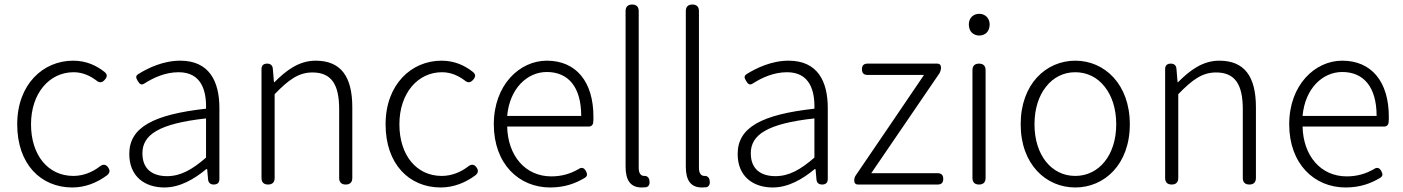

<svg xmlns="http://www.w3.org/2000/svg" viewBox="-20 -815 6196 848"><path d="M126 -60C169 -13 230 13 299 13C358 13 410 -9 453 -41C465 -51 467 -62 458 -75C448 -90 435 -91 421 -80C389 -55 348 -38 304 -38C192 -38 117 -130 117 -266C117 -403 198 -496 305 -496C344 -496 377 -481 405 -460C419 -448 431 -449 443 -463C454 -476 455 -486 442 -497C408 -524 363 -547 303 -547C237 -547 175 -521 130 -473C85 -425 56 -355 56 -266C56 -178 82 -108 126 -60Z M949 -253V-338C949 -456 904 -547 776 -547C700 -547 633 -514 591 -488C578 -479 580 -472 588 -458C597 -443 604 -437 619 -447C657 -471 709 -496 769 -496C870 -496 892 -414 890 -335C656 -309 551 -252 551 -135C551 -35 620 13 706 13C775 13 838 -24 891 -68H895L899 -23C900 -8 909 0 924 0C940 0 949 -8 949 -24V-169ZM890 -248V-205V-119C828 -65 777 -37 718 -37C658 -37 609 -64 609 -138C609 -219 680 -269 890 -292Z M1193 -199V-399C1255 -463 1299 -495 1360 -495C1443 -495 1478 -443 1478 -333V-29C1478 -10 1488 0 1507 0C1526 0 1536 -10 1536 -29V-341C1536 -478 1485 -547 1374 -547C1301 -547 1245 -505 1192 -452H1190L1185 -511C1184 -526 1175 -534 1160 -534C1144 -534 1135 -526 1135 -510V-267V-29C1135 -10 1145 0 1164 0C1183 0 1193 -10 1193 -29Z M1753 -60C1796 -13 1857 13 1926 13C1985 13 2037 -9 2080 -41C2092 -51 2094 -62 2085 -75C2075 -90 2062 -91 2048 -80C2016 -55 1975 -38 1931 -38C1819 -38 1744 -130 1744 -266C1744 -403 1825 -496 1932 -496C1971 -496 2004 -481 2032 -460C2046 -448 2058 -449 2070 -463C2081 -476 2082 -486 2069 -497C2035 -524 1990 -547 1930 -547C1864 -547 1802 -521 1757 -473C1712 -425 1683 -355 1683 -266C1683 -178 1709 -108 1753 -60Z M2503 -256H2580C2591 -256 2599 -263 2600 -274C2601 -282 2601 -291 2601 -299C2601 -455 2524 -547 2395 -547C2275 -547 2161 -440 2161 -266C2161 -91 2272 13 2410 13C2476 13 2523 -6 2562 -29C2575 -37 2575 -46 2568 -59C2560 -74 2549 -78 2535 -68C2500 -48 2462 -36 2415 -36C2300 -36 2223 -127 2220 -256H2409ZM2465 -303H2383H2220C2231 -425 2309 -497 2395 -497C2489 -497 2547 -432 2547 -303Z M2743 -437V-79C2743 -17 2766 13 2814 13C2822 13 2829 12 2834 12C2848 8 2851 -5 2848 -20C2846 -31 2837 -39 2826 -38C2826 -38 2825 -38 2825 -38C2811 -38 2801 -49 2801 -73V-434V-766C2801 -785 2791 -795 2772 -795C2753 -795 2743 -785 2743 -766Z M3009 -437V-79C3009 -17 3032 13 3080 13C3088 13 3095 12 3100 12C3114 8 3117 -5 3114 -20C3112 -31 3103 -39 3092 -38C3092 -38 3091 -38 3091 -38C3077 -38 3067 -49 3067 -73V-434V-766C3067 -785 3057 -795 3038 -795C3019 -795 3009 -785 3009 -766Z M3636 -253V-338C3636 -456 3591 -547 3463 -547C3387 -547 3320 -514 3278 -488C3265 -479 3267 -472 3275 -458C3284 -443 3291 -437 3306 -447C3344 -471 3396 -496 3456 -496C3557 -496 3579 -414 3577 -335C3343 -309 3238 -252 3238 -135C3238 -35 3307 13 3393 13C3462 13 3525 -24 3578 -68H3582L3586 -23C3587 -8 3596 0 3611 0C3627 0 3636 -8 3636 -24V-169ZM3577 -248V-205V-119C3515 -65 3464 -37 3405 -37C3345 -37 3296 -64 3296 -138C3296 -219 3367 -269 3577 -292Z M3907 -257 3760 -41C3755 -34 3753 -27 3753 -19V-16C3753 -6 3759 0 3769 0H3949H4121C4138 0 4146 -8 4146 -25C4146 -42 4138 -50 4121 -50H3828L4129 -491C4133 -498 4136 -507 4136 -515V-518C4136 -528 4130 -534 4120 -534H3812C3795 -534 3787 -526 3787 -509C3787 -492 3795 -484 3812 -484H4061Z M4275 -267V-29C4275 -10 4285 0 4304 0C4323 0 4333 -10 4333 -29V-267V-505C4333 -524 4323 -534 4304 -534C4285 -534 4275 -524 4275 -505ZM4272 -671C4280 -663 4292 -658 4305 -658C4318 -658 4330 -663 4338 -671C4346 -679 4351 -692 4351 -707C4351 -735 4331 -754 4305 -754C4278 -754 4259 -735 4259 -707C4259 -692 4264 -679 4272 -671Z M4560 -473C4516 -425 4488 -355 4488 -266C4488 -89 4600 13 4729 13C4858 13 4970 -89 4970 -266C4970 -355 4942 -425 4898 -473C4854 -521 4794 -547 4729 -547C4665 -547 4604 -521 4560 -473ZM4600 -432C4632 -473 4677 -496 4729 -496C4782 -496 4827 -473 4859 -432C4891 -392 4910 -335 4910 -266C4910 -130 4834 -38 4729 -38C4624 -38 4549 -130 4549 -266C4549 -335 4568 -392 4600 -432Z M5184 -199V-399C5246 -463 5290 -495 5351 -495C5434 -495 5469 -443 5469 -333V-29C5469 -10 5479 0 5498 0C5517 0 5527 -10 5527 -29V-341C5527 -478 5476 -547 5365 -547C5292 -547 5236 -505 5183 -452H5181L5176 -511C5175 -526 5166 -534 5151 -534C5135 -534 5126 -526 5126 -510V-267V-29C5126 -10 5136 0 5155 0C5174 0 5184 -10 5184 -29Z M6016 -256H6093C6104 -256 6112 -263 6113 -274C6114 -282 6114 -291 6114 -299C6114 -455 6037 -547 5908 -547C5788 -547 5674 -440 5674 -266C5674 -91 5785 13 5923 13C5989 13 6036 -6 6075 -29C6088 -37 6088 -46 6081 -59C6073 -74 6062 -78 6048 -68C6013 -48 5975 -36 5928 -36C5813 -36 5736 -127 5733 -256H5922ZM5978 -303H5896H5733C5744 -425 5822 -497 5908 -497C6002 -497 6060 -432 6060 -303Z"/></svg>

Font: GenSenRounded2 TW L
Style: Regular
Weight: 300
Version: Version 2.100;PS 2.1;hotconv 16.6.51;makeotf.lib2.5.65220 DE